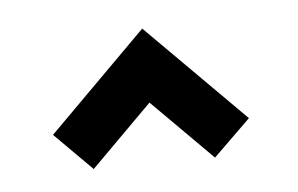

<svg xmlns="http://www.w3.org/2000/svg" viewBox="-28 -741 368 237"><g transform="rotate(-5 155.5 -622.5)"><path d="M33.7 -585 154.8 -706.1 276.4 -584.5 230.5 -539.6 155.8 -614.3 80.1 -538.6Z"/></g></svg>

Font: News Cycle
Style: Bold
Weight: 700
Version: Version 0.5.1